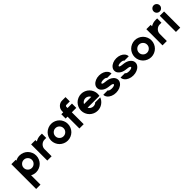

<svg xmlns="http://www.w3.org/2000/svg" viewBox="334 -2450 4387 4387"><g transform="rotate(-45 2527.5 -256.5)"><path d="M58.6 278.8V-522.5H198.2V-498Q258.3 -532.2 329.6 -532.2Q384.8 -532.2 435.1 -510.7Q485.4 -489.3 521.5 -453.1Q557.6 -417 579.1 -366.7Q600.6 -316.4 600.6 -261.2Q600.6 -206.1 579.1 -155.8Q557.6 -105.5 521.5 -69.3Q485.4 -33.2 435.1 -11.7Q384.8 9.8 329.6 9.8Q258.3 9.8 198.2 -24.4V278.8ZM461.4 -261.2Q461.4 -315.9 422.6 -354.5Q383.8 -393.1 329.6 -393.1Q274.9 -393.1 236.6 -354.5Q198.2 -315.9 198.2 -261.2Q198.2 -206.5 236.6 -168.2Q274.9 -129.9 329.6 -129.9Q383.8 -129.9 422.6 -168.5Q461.4 -207 461.4 -261.2Z M697.3 0V-522.5H836.9V-477.5Q908.2 -522.5 993.7 -522.5H1045.9V-383.3H993.7Q928.7 -383.3 882.8 -337.4Q836.9 -291.5 836.9 -226.6V0Z M1352.5 9.8Q1297.9 9.8 1247.6 -11.7Q1197.3 -33.2 1160.9 -69.3Q1124.5 -105.5 1103 -155.8Q1081.5 -206.1 1081.5 -261.2Q1081.5 -316.4 1103 -366.7Q1124.5 -417 1160.9 -453.1Q1197.3 -489.3 1247.6 -510.7Q1297.9 -532.2 1352.5 -532.2Q1407.7 -532.2 1458 -510.7Q1508.3 -489.3 1544.4 -453.1Q1580.6 -417 1602.1 -366.7Q1623.5 -316.4 1623.5 -261.2Q1623.5 -206.1 1602.1 -155.8Q1580.6 -105.5 1544.4 -69.3Q1508.3 -33.2 1458 -11.7Q1407.7 9.8 1352.5 9.8ZM1352.5 -393.1Q1298.3 -393.1 1259.5 -354.5Q1220.7 -315.9 1220.7 -261.2Q1220.7 -207 1259.5 -168.5Q1298.3 -129.9 1352.5 -129.9Q1407.2 -129.9 1445.6 -168.2Q1483.9 -206.5 1483.9 -261.2Q1483.9 -315.9 1445.6 -354.5Q1407.2 -393.1 1352.5 -393.1Z M1734.4 0V-383.3H1672.4V-522.5H1734.4V-559.6Q1734.4 -630.4 1784.9 -680.9Q1835.4 -731.4 1906.7 -731.4H2017.1V-592.3H1906.7Q1893.1 -592.3 1883.3 -582.8Q1873.5 -573.2 1873.5 -559.6V-522.5H2017.1V-383.3H1873.5V0Z M2591.3 -261.2Q2591.3 -231 2585.4 -203.1H2202.1Q2218.8 -169.9 2250.5 -149.9Q2282.2 -129.9 2320.3 -129.9Q2373 -129.9 2410.6 -166H2573.7Q2544.4 -87.9 2475.3 -39.1Q2406.2 9.8 2320.3 9.8Q2265.6 9.8 2215.3 -11.7Q2165 -33.2 2128.7 -69.3Q2092.3 -105.5 2070.8 -155.8Q2049.3 -206.1 2049.3 -261.2Q2049.3 -316.4 2070.8 -366.7Q2092.3 -417 2128.7 -453.1Q2165 -489.3 2215.3 -510.7Q2265.6 -532.2 2320.3 -532.2Q2375.5 -532.2 2425.8 -510.7Q2476.1 -489.3 2512.2 -453.1Q2548.3 -417 2569.8 -366.7Q2591.3 -316.4 2591.3 -261.2ZM2320.3 -393.1Q2282.2 -393.1 2250.5 -373Q2218.8 -353 2202.1 -319.3H2438.5Q2421.9 -353 2390.4 -373Q2358.9 -393.1 2320.3 -393.1Z M2665 -158.2H2810.1Q2810.1 -142.6 2838.4 -131.8Q2866.7 -121.1 2907.2 -121.1Q2947.8 -121.1 2976.3 -132.1Q3004.9 -143.1 3004.9 -158.2Q3004.9 -169.9 2987.1 -179.4Q2969.2 -189 2941.4 -192.4L2868.2 -202.1Q2784.7 -212.9 2729 -259.8Q2673.3 -306.6 2673.3 -369.1Q2673.3 -415.5 2704.6 -454.8Q2735.8 -494.1 2789.8 -516.8Q2843.8 -539.6 2907.2 -539.6Q2970.7 -539.6 3024.7 -516.8Q3078.6 -494.1 3109.9 -454.8Q3141.1 -415.5 3141.1 -369.1H2995.6Q2995.6 -382.8 2969.7 -392.1Q2943.8 -401.4 2907.2 -401.4Q2870.6 -401.4 2844.5 -392.1Q2818.4 -382.8 2818.4 -369.1Q2818.4 -358.9 2834 -350.6Q2849.6 -342.3 2874 -339.4L2948.2 -329.6Q3034.7 -318.8 3092 -270.5Q3149.4 -222.2 3149.4 -158.2Q3149.4 -110.8 3116.9 -70.6Q3084.5 -30.3 3028.8 -6.8Q2973.1 16.6 2907.2 16.6Q2841.3 16.6 2785.4 -6.8Q2729.5 -30.3 2697.3 -70.6Q2665 -110.8 2665 -158.2Z M3222.2 -158.2H3367.2Q3367.2 -142.6 3395.5 -131.8Q3423.8 -121.1 3464.4 -121.1Q3504.9 -121.1 3533.4 -132.1Q3562 -143.1 3562 -158.2Q3562 -169.9 3544.2 -179.4Q3526.4 -189 3498.5 -192.4L3425.3 -202.1Q3341.8 -212.9 3286.1 -259.8Q3230.5 -306.6 3230.5 -369.1Q3230.5 -415.5 3261.7 -454.8Q3293 -494.1 3346.9 -516.8Q3400.9 -539.6 3464.4 -539.6Q3527.8 -539.6 3581.8 -516.8Q3635.7 -494.1 3667 -454.8Q3698.2 -415.5 3698.2 -369.1H3552.7Q3552.7 -382.8 3526.9 -392.1Q3501 -401.4 3464.4 -401.4Q3427.7 -401.4 3401.6 -392.1Q3375.5 -382.8 3375.5 -369.1Q3375.5 -358.9 3391.1 -350.6Q3406.7 -342.3 3431.2 -339.4L3505.4 -329.6Q3591.8 -318.8 3649.2 -270.5Q3706.5 -222.2 3706.5 -158.2Q3706.5 -110.8 3674.1 -70.6Q3641.6 -30.3 3585.9 -6.8Q3530.3 16.6 3464.4 16.6Q3398.4 16.6 3342.5 -6.8Q3286.6 -30.3 3254.4 -70.6Q3222.2 -110.8 3222.2 -158.2Z M4052.2 9.8Q3997.6 9.8 3947.3 -11.7Q3897 -33.2 3860.6 -69.3Q3824.2 -105.5 3802.7 -155.8Q3781.2 -206.1 3781.2 -261.2Q3781.2 -316.4 3802.7 -366.7Q3824.2 -417 3860.6 -453.1Q3897 -489.3 3947.3 -510.7Q3997.6 -532.2 4052.2 -532.2Q4107.4 -532.2 4157.7 -510.7Q4208 -489.3 4244.1 -453.1Q4280.3 -417 4301.8 -366.7Q4323.2 -316.4 4323.2 -261.2Q4323.2 -206.1 4301.8 -155.8Q4280.3 -105.5 4244.1 -69.3Q4208 -33.2 4157.7 -11.7Q4107.4 9.8 4052.2 9.8ZM4052.2 -393.1Q3998 -393.1 3959.2 -354.5Q3920.4 -315.9 3920.4 -261.2Q3920.4 -207 3959.2 -168.5Q3998 -129.9 4052.2 -129.9Q4106.9 -129.9 4145.3 -168.2Q4183.6 -206.5 4183.6 -261.2Q4183.6 -315.9 4145.3 -354.5Q4106.9 -393.1 4052.2 -393.1Z M4420.4 0V-522.5H4560.1V-477.5Q4631.3 -522.5 4716.8 -522.5H4769V-383.3H4716.8Q4651.9 -383.3 4606 -337.4Q4560.1 -291.5 4560.1 -226.6V0Z M5022.9 -690.9Q5022.9 -650.4 4993.7 -621.3Q4964.4 -592.3 4923.3 -592.3Q4882.8 -592.3 4853.8 -621.3Q4824.7 -650.4 4824.7 -690.9Q4824.7 -731.9 4853.8 -761.2Q4882.8 -790.5 4923.3 -790.5Q4964.4 -790.5 4993.7 -761.2Q5022.9 -731.9 5022.9 -690.9ZM4854 0V-522.5H4993.2V0Z"/></g></svg>

Font: Basically A Sans Serif
Style: Bold
Weight: 700
Designer: Hyung-Suk Kim
Foundry: Mental Design
Version: 1.000